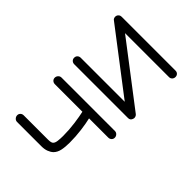

<svg xmlns="http://www.w3.org/2000/svg" viewBox="-55 -695 981 981"><g transform="rotate(-45 436.0 -204.0)"><path d="M353 14Q343 14 336.5 7Q330 0 330 -10V-149Q301 -142 259 -136.5Q217 -131 173 -131Q141 -131 117.5 -136Q94 -141 79 -156Q69 -167 63 -183Q57 -199 57 -221V-396Q57 -406 64.5 -413Q72 -420 82 -420Q92 -420 98.5 -413Q105 -406 105 -396V-221Q105 -196 113 -190Q120 -183 137 -181Q154 -179 173 -179Q217 -179 260.5 -185Q304 -191 330 -197V-396Q330 -406 336.5 -413Q343 -420 353 -420Q363 -420 370.5 -413Q378 -406 378 -396V-10Q378 0 370.5 7Q363 14 353 14Z M792 14Q782 14 775 7.5Q768 1 768 -9V-327L514 5Q510 10 502.5 12.5Q495 15 488 12Q472 7 472 -9V-398Q472 -408 478.5 -415Q485 -422 495 -422Q506 -422 512.5 -415Q519 -408 519 -398V-80L773 -412Q777 -419 784.5 -421Q792 -423 799 -421Q815 -415 815 -398V-9Q815 1 808.5 7.5Q802 14 792 14Z"/></g></svg>

Font: Zen Kurenaido
Style: Regular
Weight: 400
Designer: Yoshimichi Ohira
Foundry: Positype
Version: Version 1.001